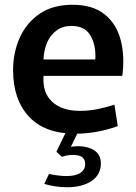

<svg xmlns="http://www.w3.org/2000/svg" viewBox="-20 -551 573 807"><path d="M298 11Q168 11 101.5 -61Q35 -133 35 -256Q35 -330 63 -392.5Q91 -455 146.5 -493Q202 -531 285 -531Q370 -531 420 -490.5Q470 -450 487.5 -382Q505 -314 494 -232H163Q158 -161 199.5 -123Q241 -85 316 -85Q356 -85 395 -93.5Q434 -102 461 -111L475 -21Q438 -7 391 2Q344 11 298 11ZM280 -442Q243 -442 217 -422.5Q191 -403 177.5 -371Q164 -339 163 -301H380Q381 -306 381 -309.5Q381 -313 381 -316Q381 -370 357.5 -406Q334 -442 280 -442ZM262 236Q213 236 166 222L186 180Q204 184 223 186.5Q242 189 259 189Q298 189 318 175.5Q338 162 338 139Q338 108 307 102Q276 96 240 108L217 87L259 0H310L278 66Q331 58 367.5 76Q404 94 404 136Q404 183 365 209.5Q326 236 262 236Z"/></svg>

Font: Murecho Medium
Style: Regular
Weight: 500
Designer: Neil Summerour
Foundry: Positype
Version: Version 1.010; ttfautohint (v1.8.3)